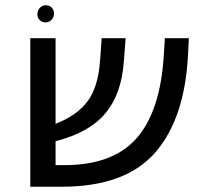

<svg xmlns="http://www.w3.org/2000/svg" viewBox="-20 -709 760 729"><path d="M697 -564 694 -503Q682 -259 569 -129.5Q456 0 214 0H95V-564H191V-239Q272 -270 312.5 -324.5Q353 -379 360 -479L366 -564H457L450 -473Q441 -351 379.5 -278Q318 -205 191 -173V-82H224Q409 -82 499 -184.5Q589 -287 602 -500L606 -564ZM185 -658Q185 -671 176.5 -680Q168 -689 154 -689Q140 -689 131 -679Q122 -669 122 -655Q122 -642 130.5 -633Q139 -624 153 -624Q167 -624 176 -634Q185 -644 185 -658Z"/></svg>

Font: FiraGO
Style: Italic
Weight: 400
Italic angle: -8°
Designer: bBox Type GmbH
Foundry: bBox Type GmbH
Version: Version 1.001